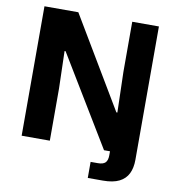

<svg xmlns="http://www.w3.org/2000/svg" viewBox="-95 -813 973 1065"><g transform="rotate(10 391.5 -281.0)"><path d="M69 0V-729H259.7L563.9 -218.7H569.6L563.4 -446.6V-729H713.6V0H532.9L227.6 -503.9H221.9L227.7 -293.1V0ZM470.9 167V76.6H511.9Q541.1 76.6 553.9 64Q566.6 51.4 566.6 22.1V-13.6H713.6V22.9Q713.6 67.6 697.9 99.9Q682.1 132.3 647.6 149.6Q613.1 167 555.7 167Z"/></g></svg>

Font: Mona Sans ExtraLight
Style: Regular
Weight: 200
Designer: Deni Anggara
Foundry: GitHub
Version: Version 2.000